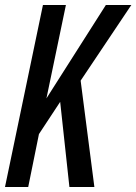

<svg xmlns="http://www.w3.org/2000/svg" viewBox="-36 -749 546 769"><path d="M-16 0 136 -729H228L150 -355L388 -729H490L287 -426L342 0H242L205 -341L120 -212L77 0Z"/></svg>

Font: Mona Sans Condensed Medium
Style: Italic
Weight: 500
Width: 3
Italic angle: -11.7°
Designer: Deni Anggara
Foundry: GitHub
Version: Version 1.001; ttfautohint (v1.8.4.7-5d5b);gftools[0.9.31]